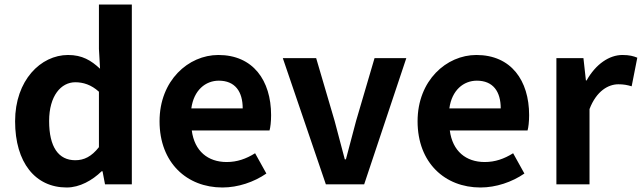

<svg xmlns="http://www.w3.org/2000/svg" viewBox="-20 -818 2848 852"><path d="M276 14C334 14 390 -18 431 -58H435L446 0H565V-798H419V-601L424 -513C384 -550 345 -574 282 -574C161 -574 47 -462 47 -280C47 -96 137 14 276 14ZM314 -107C240 -107 198 -165 198 -281C198 -393 251 -453 314 -453C349 -453 385 -442 419 -411V-165C386 -123 353 -107 314 -107Z M967 14C1036 14 1107 -10 1162 -48L1112 -138C1072 -113 1032 -99 986 -99C903 -99 843 -147 831 -239H1176C1180 -252 1183 -279 1183 -307C1183 -461 1103 -574 949 -574C816 -574 688 -461 688 -280C688 -95 810 14 967 14ZM829 -337C840 -418 892 -460 951 -460C1023 -460 1057 -412 1057 -337Z M1426 0H1596L1783 -560H1642L1560 -281C1545 -226 1530 -168 1515 -111H1510C1495 -168 1480 -226 1465 -281L1383 -560H1235Z M2112 14C2181 14 2252 -10 2307 -48L2257 -138C2217 -113 2177 -99 2131 -99C2048 -99 1988 -147 1976 -239H2321C2325 -252 2328 -279 2328 -307C2328 -461 2248 -574 2094 -574C1961 -574 1833 -461 1833 -280C1833 -95 1955 14 2112 14ZM1974 -337C1985 -418 2037 -460 2096 -460C2168 -460 2202 -412 2202 -337Z M2449 0H2596V-334C2627 -415 2680 -444 2724 -444C2747 -444 2763 -441 2783 -435L2808 -562C2791 -569 2773 -574 2742 -574C2684 -574 2624 -534 2583 -461H2580L2569 -560H2449Z"/></svg>

Font: Noto Sans JP
Style: Bold
Weight: 700
Designer: Ryoko NISHIZUKA  (kana, bopomofo & ideographs); Paul D. Hunt (Latin, Greek & Cyrillic); Sandoll Communications , Soo-you
Foundry: Adobe
Version: Version 2.002;hotconv 1.0.116;makeotfexe 2.5.65601